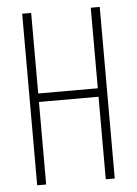

<svg xmlns="http://www.w3.org/2000/svg" viewBox="-51 -728 546 767"><g transform="rotate(-5 222.0 -344.0)"><path d="M67 0V-688H103V-365H342V-688H378V0H342V-331H103V0Z"/></g></svg>

Font: Saira ExtraCondensed Thin
Style: Regular
Weight: 250
Width: 2
Designer: Hector Gatti with collaboration of the Omnibus-Type team
Foundry: Omnibus-Type
Version: Version 1.101